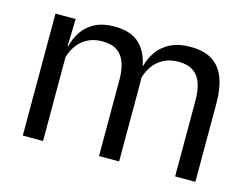

<svg xmlns="http://www.w3.org/2000/svg" viewBox="-75 -621 966 742"><g transform="rotate(15 408.0 -249.5)"><path d="M675.5 0V-305.5Q675.5 -344 665.8 -372.2Q656 -400.5 633.8 -416Q611.5 -431.5 574 -431.5Q538.5 -431.5 512.5 -417Q486.5 -402.5 470.5 -378.2Q454.5 -354 448 -323L435.5 -380.5H445.5Q453.5 -412 472.5 -439Q491.5 -466 524 -482.5Q556.5 -499 604.5 -499Q659 -499 692.2 -477.5Q725.5 -456 741 -414.8Q756.5 -373.5 756.5 -314.5V0ZM66 0V-488H147L143.5 -371L147 -366V0ZM371 0V-305.5Q371 -344 361.2 -372.2Q351.5 -400.5 329.5 -416Q307.5 -431.5 270 -431.5Q234 -431.5 208 -417Q182 -402.5 166 -377.8Q150 -353 143.5 -321.5L128.5 -379H146.5Q154 -412 172.5 -439.2Q191 -466.5 222.8 -482.8Q254.5 -499 300 -499Q367.5 -499 402.8 -464Q438 -429 447 -362Q449.5 -352 450.5 -340.2Q451.5 -328.5 451.5 -317V0Z"/></g></svg>

Font: Anek Gujarati
Style: Regular
Weight: 400
Designer: Mrunmayee Ghaisas (Gujarati), Yesha Goshar (Latin)
Foundry: Ek Type
Version: Version 1.003